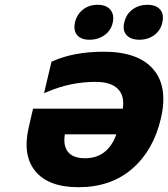

<svg xmlns="http://www.w3.org/2000/svg" viewBox="-20 -772 702 802"><path d="M466 -211H251Q243 -163 264.5 -137Q286 -111 335 -111Q430 -111 466 -211ZM195 -514 199 -516Q289 -556 413 -556Q557 -556 620 -483Q683 -410 652 -277Q621 -144 532 -67Q443 10 308 10Q183 10 128 -56.5Q73 -123 100 -240L118 -318H493Q501 -372 472 -401Q443 -430 379 -430Q274 -430 177 -388L164 -383ZM451 -678Q444 -645 417 -625.5Q390 -606 354 -606Q319 -606 302.5 -625Q286 -644 293 -678Q301 -712 326.5 -732Q352 -752 388 -752Q423 -752 440.5 -732Q458 -712 451 -678ZM658 -678Q651 -645 624.5 -625.5Q598 -606 562 -606Q527 -606 509 -625Q491 -644 499 -678Q507 -713 533.5 -732.5Q560 -752 596 -752Q632 -752 649 -732Q666 -712 658 -678Z"/></svg>

Font: Passageway
Style: BdIt
Weight: 700
Foundry: Ascender Corporation
Version: Version 1.11